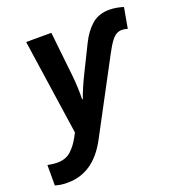

<svg xmlns="http://www.w3.org/2000/svg" viewBox="-210 -673 960 1031"><g transform="rotate(-20 269.5 -158.0)"><path d="M2.9 240.2Q-23.4 240.2 -40.3 237.3Q-57.1 234.4 -68.8 231V113.8Q-56.2 116.2 -42.7 118.2Q-29.3 120.1 -12.2 120.1Q34.2 120.1 64.5 93Q94.7 65.9 117.2 23.9L129.9 0L49.8 -545.9H193.8L221.2 -293Q225.1 -259.3 226.6 -220.5Q228 -181.6 227.1 -153.8H231Q238.8 -177.2 253.7 -211.9Q268.6 -246.6 284.2 -277.8L358.9 -429.2Q388.2 -488.3 427.7 -522.2Q467.3 -556.2 528.8 -556.2Q548.8 -556.2 569.3 -552.5Q589.8 -548.8 607.9 -543L586.9 -425.8Q569.8 -431.2 554.2 -431.2Q539.1 -431.2 524.9 -424.1Q510.7 -417 494.6 -396.2Q478.5 -375.5 457 -335L236.8 78.1Q192.9 161.1 134.3 200.7Q75.7 240.2 2.9 240.2Z"/></g></svg>

Font: Open Sans
Style: Bold Italic
Weight: 700
Italic angle: -12°
Designer: Monotype Design Team
Foundry: Monotype Imaging Inc.
Version: Version 3.003; ttfautohint (v1.8.4)